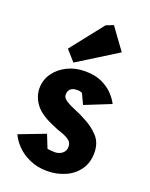

<svg xmlns="http://www.w3.org/2000/svg" viewBox="-140 -811 692 888"><g transform="rotate(20 206.0 -367.0)"><path d="M203 3Q156 3 117.5 -14Q79 -31 53.5 -57.5Q28 -84 17 -110L145 -159L171 -94Q177 -93 187.5 -92Q198 -91 209 -91Q219 -91 230.5 -95.5Q242 -100 250.5 -110Q259 -120 259 -137Q259 -158 241.5 -169.5Q224 -181 202 -188Q180 -195 166 -202Q96 -230 68 -266.5Q40 -303 40 -346Q40 -386 63 -419Q86 -452 125 -471.5Q164 -491 213 -491Q262 -491 296 -475Q330 -459 351.5 -436Q373 -413 383 -392L256 -341L232 -392Q232 -392 225.5 -394.5Q219 -397 208 -397Q193 -397 183.5 -392.5Q174 -388 169 -379.5Q164 -371 164 -359Q164 -343 182.5 -331Q201 -319 229.5 -307.5Q258 -296 287 -280Q324 -261 352.5 -230.5Q381 -200 381 -150Q381 -101 356 -66.5Q331 -32 290.5 -14.5Q250 3 203 3ZM147 -510 101 -562 228 -723 264 -737 341 -631Z"/></g></svg>

Font: Kreon Light
Style: Bold
Weight: 700
Version: Version 2.002